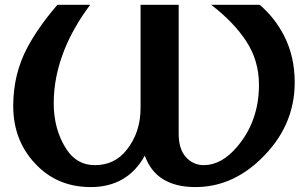

<svg xmlns="http://www.w3.org/2000/svg" viewBox="-20 -757 1262 787"><path d="M352.1 9.8Q222.7 9.8 136.2 -74.2Q34.2 -172.9 34.2 -322.8Q34.2 -454.1 92.8 -563.5Q137.2 -646.5 215.3 -737.3H349.6Q280.8 -645 244.1 -553.2Q200.2 -442.9 200.2 -334.5Q200.2 -225.6 252 -146Q294.4 -80.1 368.7 -80.1Q448.7 -80.1 497.6 -140.6Q556.2 -212.9 556.2 -314.5V-737.3H712.4V-208.5Q712.4 -147.9 740.2 -115.2Q770.5 -80.1 814.9 -80.1Q888.7 -80.1 952.6 -156.2Q1041.5 -261.2 1041.5 -409.2Q1041.5 -508.3 989.7 -587.4Q938.5 -666 845.7 -737.3H1044.4Q1106.4 -684.6 1144.5 -610.4Q1188 -525.4 1188 -418.9Q1188 -237.3 1046.9 -103Q928.7 9.8 781.2 9.8Q619.1 9.8 573.7 -119.1Q502 9.8 352.1 9.8Z"/></svg>

Font: Berenika
Style: Bold
Weight: 700
Designer: Wojciech Kalinowski "wmk69" (wmk69@o2.pl)
Foundry: Wojciech Kalinowski "wmk69" (wmk69@o2.pl)
Version: Version 3.1.0; 2021-05-14